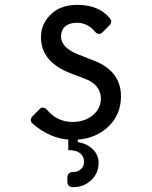

<svg xmlns="http://www.w3.org/2000/svg" viewBox="-20 -567 626 792"><path d="M261.7 8.8Q182.6 2.4 113.3 -58.1Q106.9 -64 106.9 -72.3Q106.9 -80.6 115.7 -88.9L143.6 -117.2Q149.9 -123.5 156.2 -123Q166.5 -123 173.8 -114.3Q215.8 -64 278.8 -64Q327.6 -64 360.4 -89.8Q396 -117.7 396 -160.2Q396 -218.3 326.7 -243.7L273.9 -263.7Q148.9 -310.5 148.9 -414.1Q148.9 -471.7 195.8 -513.2Q234.4 -546.9 299.3 -546.9Q387.7 -546.9 432.1 -492.7Q439 -484.4 439 -478.5Q439 -470.2 430.2 -461.4L402.3 -433.1Q396 -426.8 389.6 -427.2Q379.4 -427.2 372.1 -436Q341.8 -472.7 298.3 -473.1Q269.5 -473.1 252.4 -460.9Q231.9 -446.3 231.9 -416Q231.9 -370.1 303.2 -342.3L368.7 -316.4Q479 -272.9 479 -169.9Q479 -94.2 427.2 -44.9Q376.5 3.4 300.8 8.8V19Q331.1 23.9 351.1 39.1Q386.7 64.9 386.7 104.5Q386.7 144 361.3 170.9Q329.1 205.1 282.2 205.1Q257.8 205.1 257.8 180.7V167Q257.8 142.6 282.2 142.6Q300.8 142.6 314.5 129.9Q326.7 118.7 326.7 99.6Q326.7 77.1 308.1 63.5Q292.5 52.2 261.7 52.2Z"/></svg>

Font: Simply Mono
Style: Book
Weight: 400
Designer: Wojciech Kalinowski "wmk69" (wmk69@o2.pl)
Foundry: Wojciech Kalinowski "wmk69" (wmk69@o2.pl)
Version: Version 1.0.0